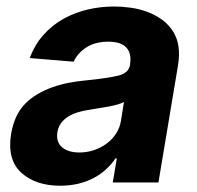

<svg xmlns="http://www.w3.org/2000/svg" viewBox="-20 -573 620 603"><path d="M14.9 -152.3Q25.2 -213.4 59.7 -247.9Q76.7 -264.9 98.2 -277.5Q119.7 -290.1 144 -298.8Q168.3 -307.5 194.6 -312.7Q220.9 -317.8 247.9 -320.3Q284.4 -323.9 310 -327.8Q335.6 -331.7 351.9 -335.6Q383.9 -343.4 388.5 -369.3V-371.4Q393.8 -405.9 376.4 -424Q359 -442.1 320.3 -442.1Q279.5 -442.1 251.8 -424.5Q224.1 -407 211.3 -379.3L73.5 -390.6Q89.1 -432.9 116.5 -463.4Q143.8 -494 179 -513.7Q214.1 -533.4 255 -543Q295.8 -552.6 338.4 -552.6Q364 -552.6 390.6 -548.8Q417.3 -545.1 441.9 -536Q466.6 -527 487.9 -511.9Q509.2 -496.8 523.8 -473.7Q549.7 -432.9 539.1 -367.9L477.6 0H334.2L346.9 -75.6H342.7Q329.9 -56.5 312.5 -40.7Q295.1 -24.9 273.3 -13.5Q251.4 -2.1 225.3 4.1Q199.2 10.3 169 10.3Q92 10.3 46.5 -30.9Q1.8 -72.1 14.9 -152.3ZM229.8 -94.1Q252.5 -94.1 274.3 -101.2Q296.2 -108.3 313.9 -121.3Q331.7 -134.2 344.1 -152.9Q356.5 -171.5 360.1 -195L369.3 -252.8Q362.6 -248.6 349.3 -244.9Q335.9 -241.1 320.3 -238.3Q304.7 -235.4 288.9 -233Q273.1 -230.5 261 -228.3Q240.8 -225.5 223.4 -220Q206 -214.5 192.8 -206Q179.7 -197.4 171.2 -185.4Q162.6 -173.3 160.2 -157.3Q155.9 -126.4 175.1 -110.3Q194.2 -94.1 229.8 -94.1Z"/></svg>

Font: Inter P
Style: Bold Italic
Weight: 700
Italic angle: 9.39999°
Designer: Rasmus Andersson
Foundry: rsms
Version: Version 3.018;git-588b23468